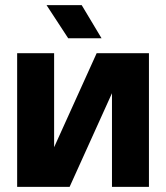

<svg xmlns="http://www.w3.org/2000/svg" viewBox="-20 -730 649 750"><path d="M47 0V-522.2H191.4V-154.9L357.6 -522.2H561.8V0H417.4V-365.9L251.9 0ZM299.1 -710 376.7 -580.5H246.4L161.8 -710Z"/></svg>

Font: TikTok Sans Light
Style: Regular
Weight: 300
Version: Version 4.000